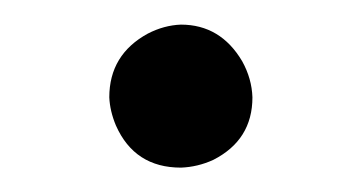

<svg xmlns="http://www.w3.org/2000/svg" viewBox="-20 -374 293 156"><path d="M127 -237.8Q89.4 -237.8 74.2 -272Q69.3 -283.7 68.8 -294.9Q68.8 -329.6 100.1 -346.7Q113.3 -353.5 127 -354Q159.2 -354 176.8 -324.2Q184.6 -310.1 185.1 -294.9Q185.1 -260.3 153.3 -244.1Q140.6 -238.3 127 -237.8Z"/></svg>

Font: Linux Libertine O
Style: Semibold
Weight: 700
Designer: Philipp H. Poll
Foundry: Philipp H. Poll
Version: Version 5.0.0